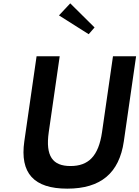

<svg xmlns="http://www.w3.org/2000/svg" viewBox="-20 -1136 832 1146"><path d="M399.2 -1116 332 -1044.1 509.3 -931.9 544.4 -972.1ZM654.3 -800 589.1 -348C568.3 -203.2 507.3 -145 400.9 -145C294.5 -145 250.3 -203.2 271.1 -348L336.3 -800H198.3L125.2 -293C97.7 -101.9 182.4 -10 381.4 -10C580.5 -10 691.7 -101.9 719.2 -293L792.3 -800Z"/></svg>

Font: Hussar Ekologiczny
Style: Regular
Weight: 400
Foundry: Cannot Into Space Fonts
Version: Version 0.97